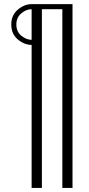

<svg xmlns="http://www.w3.org/2000/svg" viewBox="-20 -820 435 940"><path d="M134.8 -625V-774.9Q108.4 -774.9 84.2 -754.6Q60.1 -734.4 60.1 -700.2Q60.1 -664.6 84.7 -644.8Q109.4 -625 134.8 -625ZM335 -799.8V100.1H285.2V-774.9H185.1V100.1H134.8V-600.1Q99.1 -600.1 67.1 -627Q35.2 -653.8 35.2 -700.2Q35.2 -745.6 67.1 -772.7Q99.1 -799.8 134.8 -799.8Z"/></svg>

Font: Reswysokr
Style: Regular
Weight: 500
Version: Version 0.984